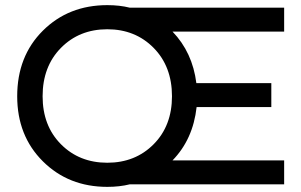

<svg xmlns="http://www.w3.org/2000/svg" viewBox="-20 -718 1172 748"><path d="M398 10Q247 10 147 -89.5Q47 -189 47 -343Q47 -499 147 -598.5Q247 -698 398 -698Q446 -698 486 -688H1087V-595H652Q730 -514 745 -394H1037V-301H746Q732 -175 652 -93H1087V0H486Q446 10 398 10ZM650 -343Q650 -459 578.5 -531.5Q507 -604 398 -604Q289 -604 217.5 -531.5Q146 -459 146 -343Q146 -228 217.5 -156Q289 -84 398 -84Q507 -84 578.5 -156Q650 -228 650 -343Z"/></svg>

Font: Roundo Medium
Style: Regular
Weight: 500
Designer: Namrata Goyal (Gurmukhi), Shiva Nallaperumal (Latin)
Foundry: Indian Type Foundry
Version: Version 1.000;PS 1.0;hotconv 1.0.88;makeotf.lib2.5.647800